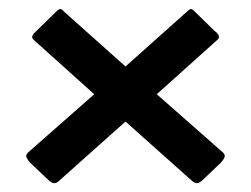

<svg xmlns="http://www.w3.org/2000/svg" viewBox="-20 -536 570 436"><path d="M48 -167Q42 -174 40 -179Q38 -184 44 -190L194 -322L57 -445Q51 -450 54 -455.5Q57 -461 63 -466L108 -510Q114 -516 117.5 -515.5Q121 -515 125 -510L265 -385L405 -510Q410 -515 413 -515.5Q416 -516 422 -510L467 -466Q474 -461 476.5 -455.5Q479 -450 473 -445L336 -322L486 -190Q492 -184 490 -179Q488 -174 482 -167L440 -127Q432 -120 427 -120Q422 -120 414 -127L265 -260L116 -127Q109 -120 103.5 -120Q98 -120 90 -127Z"/></svg>

Font: Glory Thin ExtraBold
Style: Regular
Weight: 800
Version: Version 1.011